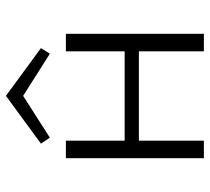

<svg xmlns="http://www.w3.org/2000/svg" viewBox="-50 -657 707 647"><g transform="rotate(-90 303.5 -333.5)"><path d="M304 -609 163 -519 143 -549 304 -667 465 -549 446 -519ZM454 -465H513V0H454V-219H153V0H94V-465H153V-267H454Z"/></g></svg>

Font: EauTestSC Semilight
Style: Regular
Weight: 300
Designer: Christian Thalmann (Catharsis Fonts)
Version: Version 0.001;PS 000.001;hotconv 1.0.88;makeotf.lib2.5.64775